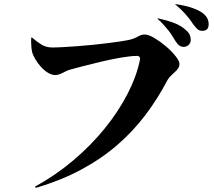

<svg xmlns="http://www.w3.org/2000/svg" viewBox="-20 -867 1040 934"><path d="M135 -685Q159 -664 182 -650Q205 -636 235 -636Q258 -636 290.5 -638Q323 -640 359 -642.5Q395 -645 432.5 -649Q470 -653 503 -657Q536 -661 562.5 -665Q589 -669 604 -672Q622 -676 634 -681Q644 -685 652 -690Q660 -694 666.5 -696.5Q673 -699 684 -699Q703 -699 732 -681.5Q761 -664 788 -641Q815 -618 834 -594Q853 -570 853 -557Q853 -544 847 -535Q841 -526 832 -518Q827 -513 822.5 -509Q818 -505 813 -500Q804 -492 795 -478Q748 -388 688.5 -309Q629 -230 552 -163Q475 -96 377 -43Q279 10 154 47L150 41Q249 -13 335.5 -86Q422 -159 489 -241.5Q556 -324 600.5 -410.5Q645 -497 661 -577Q663 -584 659 -589.5Q655 -595 647 -595Q617 -595 570 -587Q523 -579 474.5 -567.5Q426 -556 383.5 -545Q341 -534 320 -528Q315 -527 311 -525Q307 -523 302 -521L284 -512Q274 -507 265.5 -504.5Q257 -502 249 -502Q231 -502 212.5 -513.5Q194 -525 178.5 -542.5Q163 -560 151.5 -579.5Q140 -599 136 -615Q132 -634 132 -653Q131 -661 131.5 -668.5Q132 -676 132 -684ZM995 -749Q995 -717 964 -717Q951 -717 942 -724Q933 -731 919 -750Q913 -759 906 -769Q899 -779 888 -791Q868 -816 832 -846L833 -847Q920 -835 964 -805Q981 -792 988 -779Q995 -766 995 -749ZM908 -673Q908 -659 898 -649Q888 -639 872 -639Q862 -639 853 -645Q844 -651 833 -668Q826 -679 818.5 -691.5Q811 -704 800 -718Q789 -731 776.5 -745.5Q764 -760 747 -775L748 -778Q790 -769 825 -756Q860 -743 884 -721Q898 -709 903 -697.5Q908 -686 908 -673Z"/></svg>

Font: XinYuGongZhangJiaSongA
Style: Regular
Weight: 900
Designer: XinYuGong
Foundry: Adobe Systems Incorporated
Version: Version 1.00